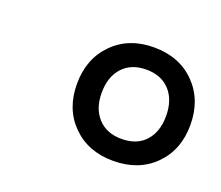

<svg xmlns="http://www.w3.org/2000/svg" viewBox="-65 -815 555 482"><g transform="rotate(20 213.0 -574.5)"><path d="M274 -423Q207 -423 165 -465Q123 -507 123 -574Q123 -641 165 -683.5Q207 -726 274 -726Q342 -726 384 -683.5Q426 -641 426 -574Q426 -507 384 -465Q342 -423 274 -423ZM275 -482Q316 -482 338.5 -507Q361 -532 361 -574Q361 -617 338 -642Q315 -667 275 -667Q235 -667 212 -642Q189 -617 189 -574Q189 -532 212 -507Q235 -482 275 -482Z"/></g></svg>

Font: NotoSerif-Italic
Style: Regular
Weight: 400
Italic angle: -12°
Designer: Monotype Design Team
Foundry: Monotype Imaging Inc.
Version: Version 2.007; ttfautohint (v1.8) -l 8 -r 50 -G 200 -x 14 -D